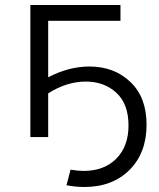

<svg xmlns="http://www.w3.org/2000/svg" viewBox="-20 -546 632 765"><path d="M172 -238Q254 -281 336 -281Q435 -281 499.5 -219.5Q564 -158 564 -49Q564 63 496 131Q428 199 316 199Q280 199 245 192L261 130Q291 135 313 135Q395 135 443.5 86Q492 37 492 -46Q492 -132 443.5 -176.5Q395 -221 322 -221Q246 -221 172 -174V0H101V-526H460V-463H172Z"/></svg>

Font: Montserrat Alternates
Style: Regular
Weight: 400
Designer: Julieta Ulanovsky
Foundry: Julieta Ulanovsky
Version: Version 7.200;PS 007.200;hotconv 1.0.88;makeotf.lib2.5.64775